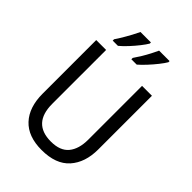

<svg xmlns="http://www.w3.org/2000/svg" viewBox="-270 -1064 1194 1194"><g transform="rotate(45 327.0 -467.0)"><path d="M572 -242Q572 -127 511 -58.5Q450 10 325 10Q206 10 144 -56.5Q82 -123 82 -243V-714H169V-240Q169 -68 329 -68Q410 -68 447.5 -113.5Q485 -159 485 -241V-714H572ZM497 -934Q486 -915 463.5 -886.5Q441 -858 415 -830Q389 -802 368 -784H321V-796Q335 -816 351.5 -843Q368 -870 382 -897Q396 -924 405 -944H497ZM333 -934Q322 -915 300 -887Q278 -859 252 -831Q226 -803 203 -784H157V-796Q171 -816 187 -843Q203 -870 217.5 -897Q232 -924 241 -944H333Z"/></g></svg>

Font: Noto Sans Tamil SemiCondensed
Style: Regular
Weight: 400
Width: 4
Designer: Jelle Bosma - Monotype Design Team
Foundry: Monotype Imaging Inc.
Version: Version 2.004; ttfautohint (v1.8.4.7-5d5b)